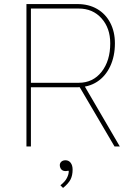

<svg xmlns="http://www.w3.org/2000/svg" viewBox="-20 -720 649 944"><path d="M110 -700H361Q416 -700 457.5 -676Q499 -652 522 -608Q545 -564 545 -507Q545 -444 522 -394.5Q499 -345 457.5 -318Q416 -291 361 -291H132V0H110ZM368 -298 391 -305 569 0H543ZM522 -507Q522 -582 479 -630Q436 -678 367 -678H132V-313H367Q437 -313 479.5 -367Q522 -421 522 -507ZM318 123Q318 120 316.5 119.5Q315 119 312 120Q298 123 288 118Q282 115 278 108Q274 101 274 92Q274 82 281.5 75Q289 68 302 68Q318 68 327.5 80.5Q337 93 337 114Q337 142 327 162Q317 182 290 204L277 191Q300 173 309 155Q318 137 318 123Z"/></svg>

Font: Easer Grotesk Variable
Style: Regular
Weight: 400
Designer: Boardeaser, Bonnie Shaver-Troup, Thomas Jockin
Foundry: Lexend
Version: Version 1.001;Glyphs 3.1.2 (3151)